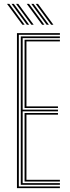

<svg xmlns="http://www.w3.org/2000/svg" viewBox="-20 -971 362 991"><path d="M67.5 0V-800H289.2V-791.5H77.2V-8.5H289.2V0ZM106.8 -34.2V-387.8H279.2V-379.2H116.5V-42.8H289.2V-34.2ZM87.2 -17V-783H289.2V-774.2H97V-405H279.2V-396.2H97V-25.8H289.2V-17ZM106.8 -413.5V-765.8H289.2V-757.2H116.5V-422H279.2V-413.5ZM142 -843.2 62.8 -951H74.2L153.8 -843.2ZM95.8 -843.2 16.2 -951H28L107.2 -843.2ZM118.8 -843.2 39.5 -951H51.2L130.5 -843.2ZM244 -843.2 164.5 -951H176.2L255.8 -843.2ZM197.5 -843.2 118.2 -951H130L209.2 -843.2ZM220.8 -843.2 141.5 -951H153.2L232.5 -843.2Z"/></svg>

Font: Big Shoulders Inline Text ExtraLight
Style: Regular
Weight: 250
Version: Version 2.002